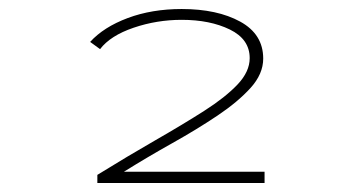

<svg xmlns="http://www.w3.org/2000/svg" viewBox="-20 -652 790 426"><path d="M196 -246V-264Q264 -306 325 -341Q386 -376 433 -406Q480 -436 507 -464.5Q534 -493 534 -523Q534 -565 490 -586.5Q446 -608 383 -608Q328 -608 276.5 -590.5Q225 -573 202 -543L180 -559Q210 -592 263.5 -612Q317 -632 383 -632Q462 -632 513 -604Q564 -576 564 -522Q564 -488 536 -457Q508 -426 462.5 -395.5Q417 -365 362.5 -334.5Q308 -304 255 -271H567V-246Z"/></svg>

Font: Inconsolata ExtraExpanded ExtraLight
Style: Regular
Weight: 200
Width: 8
Monospace: yes
Designer: Raph Levien, Cyreal, Brenton Simpson
Foundry: Raph Levien, Cyreal, Google
Version: Version 3.100; ttfautohint (v1.8.4.7-5d5b)